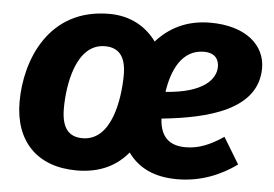

<svg xmlns="http://www.w3.org/2000/svg" viewBox="-45 -607 974 683"><g transform="rotate(5 442.5 -265.5)"><path d="M877 -403C877 -483 809 -548 680 -548C593 -548 532 -513 488 -464C454 -511 399 -548 319 -548C102 -548 28 -357 28 -209C28 -68 110 17 251 17C338 17 395 -16 434 -63C469 -14 524 17 610 17C693 17 764 -12 822 -54L765 -148C716 -115 676 -99 630 -99C578 -99 540 -122 536 -193C702 -210 877 -254 877 -403ZM542 -289C554 -370 589 -443 666 -443C708 -443 720 -418 720 -394C720 -349 676 -298 542 -289ZM262 -99C213 -99 187 -129 187 -199C187 -280 209 -432 314 -432C363 -432 390 -402 389 -332C388 -251 367 -99 262 -99Z"/></g></svg>

Font: Fira Sans
Style: Bold Italic
Weight: 700
Italic angle: -8°
Designer: bBox Type GmbH & Carrois Corporate GbR & Edenspiekermann AG
Foundry: bBox Type GmbH & Carrois Corporate GbR & Edenspiekermann AG
Version: Version 4.301;PS 004.301;hotconv 1.0.88;makeotf.lib2.5.64775